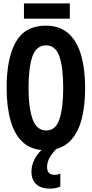

<svg xmlns="http://www.w3.org/2000/svg" viewBox="-20 -876 540 1130"><path d="M250 8Q167 8 116.5 -37Q66 -82 42.5 -165Q19 -248 19 -360Q19 -534 73.5 -629.5Q128 -725 249 -725Q331 -725 382 -680Q433 -635 457 -552.5Q481 -470 481 -358Q481 -246 457.5 -164Q434 -82 383 -37Q332 8 250 8ZM252 -108Q308 -108 330 -175Q352 -242 352 -358Q352 -482 329 -545.5Q306 -609 251 -609Q193 -609 170.5 -543Q148 -477 148 -359Q148 -241 172 -174.5Q196 -108 252 -108ZM275 234Q220 234 192.5 207.5Q165 181 165 134Q165 96 185.5 57Q206 18 249 -14L312 0Q280 34 268.5 58.5Q257 83 257 108Q257 129 268 141Q279 153 301 153Q312 153 320 151Q328 149 335 145V222Q325 227 309.5 230.5Q294 234 275 234ZM121 -766V-856H391V-766Z"/></svg>

Font: Noto Sans Mono ExtraCondensed
Style: Bold
Weight: 700
Width: 2
Designer: Monotype Design Team
Foundry: Monotype Imaging Inc.
Version: Version 2.014